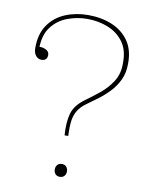

<svg xmlns="http://www.w3.org/2000/svg" viewBox="-81 -759 643 824"><g transform="rotate(10 241.0 -346.5)"><path d="M72 -475Q57 -475 47 -487Q37 -499 37 -521Q37 -582 64.5 -621.5Q92 -661 137.5 -680Q183 -699 237 -699Q295 -699 341.5 -679.5Q388 -660 415 -621Q442 -582 441 -522H419Q420 -578 394.5 -613Q369 -648 327 -665Q285 -682 236 -682Q191 -682 149 -666Q107 -650 80.5 -614.5Q54 -579 54 -521L50 -528Q67 -530 82 -522.5Q97 -515 97 -500Q97 -488 90.5 -481.5Q84 -475 72 -475ZM226 -173Q222 -229 232.5 -267.5Q243 -306 286 -337Q315 -358 346 -383Q377 -408 398.5 -442Q420 -476 419 -522H441Q441 -483 427 -453Q413 -423 391 -399.5Q369 -376 344 -357Q319 -338 296 -322Q272 -305 259.5 -285Q247 -265 243.5 -238.5Q240 -212 242 -173ZM236 6Q224 6 217 -2Q210 -10 210 -22Q210 -34 217 -42Q224 -50 236 -50Q249 -50 256 -42Q263 -34 263 -22Q263 -10 256 -2Q249 6 236 6Z"/></g></svg>

Font: Montagu Slab 144pt Thin
Style: Regular
Weight: 250
Version: Version 1.000